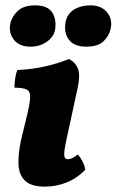

<svg xmlns="http://www.w3.org/2000/svg" viewBox="-20 -687 435 716"><path d="M148 9Q97 9 74 -12.5Q51 -34 49 -72.5Q47 -111 58 -163L83 -266Q92 -306 92.5 -326Q93 -346 79.5 -353Q66 -360 34 -360Q34 -377 36.5 -394.5Q39 -412 45 -426Q97 -428 146.5 -439Q196 -450 237 -467Q261 -455 270.5 -431.5Q280 -408 270 -361L229 -172Q218 -122 219.5 -107.5Q221 -93 233 -93Q240 -93 249 -97Q258 -101 270 -111Q279 -102 287.5 -85.5Q296 -69 298 -54Q266 -21 227 -6Q188 9 148 9ZM93 -513Q53 -513 32.5 -538Q12 -563 18 -598Q24 -625 46 -646Q68 -667 111 -667Q158 -667 175 -640Q192 -613 185 -574Q179 -548 153.5 -530.5Q128 -513 93 -513ZM302 -513Q256 -513 236.5 -539.5Q217 -566 225 -607Q232 -637 257 -652Q282 -667 318 -667Q357 -667 378.5 -642Q400 -617 393 -581Q388 -555 367 -534Q346 -513 302 -513Z"/></svg>

Font: Vollkorn ExtraBold
Style: Italic
Weight: 800
Italic angle: -11°
Designer: Friedrich Althausen
Foundry: Friedrich Althausen
Version: Version 5.000; ttfautohint (v1.8.3)